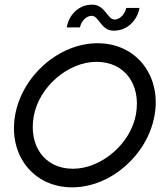

<svg xmlns="http://www.w3.org/2000/svg" viewBox="-20 -796 710 826"><path d="M374 -728C407 -728 413 -664 469 -664C533 -664 572 -714 580 -762H523C519 -738 497 -712 473 -712C441 -712 433 -776 377 -776C313 -776 275 -726 267 -678H324C328 -702 350 -728 374 -728ZM125 -295C147 -422 273 -530 395 -530C517 -530 587 -432 565 -305C543 -178 416 -70 294 -70C172 -70 103 -168 125 -295ZM45 -300C15 -129 124 10 290 10C456 10 615 -129 645 -300C675 -471 566 -610 400 -610C234 -610 75 -471 45 -300Z"/></svg>

Font: Gauge
Style: Italic
Weight: 400
Italic angle: -80°
Designer: Daniel Pimley
Foundry: Daniel Pimley
Version: Version 1.000;PS 001.001;hotconv 1.0.56